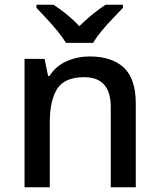

<svg xmlns="http://www.w3.org/2000/svg" viewBox="-20 -786 670 806"><path d="M356 -549Q450 -549 500 -502Q550 -455 550 -351V0H445V-336Q445 -462 334 -462Q251 -462 220 -413Q189 -364 189 -272V0H83V-539H167L182 -467H188Q214 -509 259.5 -529Q305 -549 356 -549ZM257 -606Q243 -629 221 -656Q199 -683 175 -708.5Q151 -734 133 -753V-766H205Q231 -749 259.5 -726Q288 -703 313 -676Q340 -703 368.5 -726Q397 -749 423 -766H496V-753Q478 -734 453.5 -708.5Q429 -683 406.5 -656Q384 -629 371 -606Z"/></svg>

Font: Noto Sans Myanmar Medium
Style: Regular
Weight: 500
Designer: Monotype Design Team
Foundry: Monotype Imaging Inc.
Version: Version 2.107; ttfautohint (v1.8.4.7-5d5b)